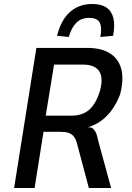

<svg xmlns="http://www.w3.org/2000/svg" viewBox="-20 -946 662 966"><path d="M51 0 163 -705H419Q489 -705 532.5 -678Q576 -651 590 -599.5Q604 -548 584 -470Q568 -429 545 -396Q522 -363 491.5 -340Q461 -317 423 -306L431 -305L443 -303Q451 -297 459 -285Q467 -273 473 -242L539 0H427L368 -222Q362 -246 351 -259.5Q340 -273 323.5 -278Q307 -283 281 -283H199L154 0ZM210 -364H339Q396 -364 430 -395Q464 -426 483 -489Q501 -556 478.5 -588.5Q456 -621 398 -621H252ZM326 -760 267 -766Q287 -846 332.5 -886Q378 -926 444 -926Q489 -926 515.5 -908Q542 -890 550.5 -854.5Q559 -819 549 -766L485 -760Q494 -807 482 -831.5Q470 -856 428 -856Q389 -856 364.5 -832Q340 -808 326 -760Z"/></svg>

Font: Nunito Sans 7pt Condensed SemiBold
Style: Italic
Weight: 600
Width: 3
Italic angle: -9°
Designer: Vernon Adams
Foundry: Vernon Adams
Version: Version 3.101;gftools[0.9.27]